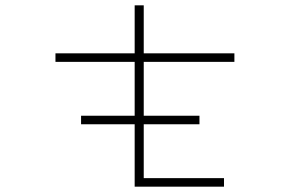

<svg xmlns="http://www.w3.org/2000/svg" viewBox="-20 -700 1090 720"><path d="M284 -266H485V-468H188V-500H485V-680H519V-500H859V-468H519V-266H728V-234H519V-32H820V0H485V-234H284Z"/></svg>

Font: League Mono Extended Thin
Style: Regular
Weight: 100
Width: 9
Designer: Tyler Finck
Foundry: The League of Moveable Type / Tyler Finck
Version: Version 2.210